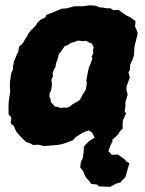

<svg xmlns="http://www.w3.org/2000/svg" viewBox="-20 -541 559 738"><path d="M205.6 15.6 180.4 17.8 148 20.6 129.4 15.4 106.4 16.2 98.8 11.2 79.2 4 68.6 -6.6 54.4 -20.8 41.6 -36.8 32.6 -57.6 21.2 -66 23.4 -89.4 12.8 -101.2 13 -119.6 12.6 -133.6 14.2 -155.2 16.8 -173.6 19.2 -190.2 18.2 -206 18.4 -225.8 22.6 -257.6 29.6 -274V-283.6L34 -305.2L43.4 -328.2L50.6 -343.6L53.8 -362L67.8 -374.8L75.8 -389.2L84.2 -402.2L91.4 -415.6L101 -426.4L116.4 -441.2L122.8 -452.6L136.8 -466L155.2 -474.8L157.4 -483.2L176.2 -490.6L191.6 -496.8L217 -507.6L237.2 -509L264.8 -516.8L299.4 -517L324.8 -520.6L346.8 -519.2L364.4 -512.4L373.8 -512.2L389.6 -509.2L404.6 -509.4L415.4 -502L436 -502.8L452.2 -490.6L467.4 -480.6L482.2 -473.8L501 -459.6L499 -438.8L504 -428.6L509.4 -412.8L503 -387.2L497 -362.2L495.6 -342.2L495 -329.8L490.2 -313.2L480 -291.8L479.2 -272.4L473.8 -263.2L479 -243L466.4 -209L466 -195.8L470.6 -177.6L461.8 -147.6L462.2 -133.2L459.2 -114L464.4 -104.8L452.2 -77.6L451.4 -64.2L451.6 -47.4L441.4 -36.6L434.6 -25.6L418.6 -9.2L404.2 0.6L392 10.4L373.6 9.6L352.6 7L347.2 -4.8L335.2 -29.4L322.2 -39.8L311 -36.4L293.8 -28.6L271.4 -14.2L259.2 -1.4L233.2 8.4L219.2 12.6ZM211 -125.8 227 -127.8 235.8 -126.6 248.4 -131 257.8 -139.4 267.6 -145.6 275.8 -149.6 286.6 -156.8 293 -168.2 297.4 -177 306.6 -191 310.4 -199.2 313.8 -223.2 311.6 -231.4 314.4 -245.2 317 -260.4 319.4 -270.8 322 -282.6 326.8 -292.2 330.4 -303.6 335.4 -315.4 332 -321.6 338.6 -337.6 337 -348.4 340 -358.4 333.4 -373.2 320.2 -378.8 310.6 -384.2 297.4 -382.8 280.4 -385.2 265.8 -379.6 252.6 -376 240.8 -368.2 228.6 -363.2 221 -353 214.8 -342.8 206.6 -334.4 202.4 -316.8 198.2 -305.8 195 -295 193.2 -283.6 188.6 -275.8 182.2 -260.8 183.6 -247.8 177.4 -234.6 179.8 -219.6 178.6 -205.8 176.8 -195.4 170 -180.4 170.2 -167.8 174.2 -161 175.2 -152 177.4 -146.4 186.8 -136.4 190.6 -131.8 204.4 -129.6ZM359.4 175.4 353.4 168.4 329.8 165.8 326.8 159.2 311.6 142.8 304.8 131 300.8 118.4 288.4 102.6 290.8 82.2 297.6 67.8 301 46.8 303 21.6 321.8 1.8 340.6 -9.8 372.4 -21 391.8 -25.4 412.6 -17.6 414.2 -13.8 411.4 -6 412.6 2 404.8 17.2 396.4 39.6 409.8 54.2 432.2 52.8 456 68.8 465.2 79.2 477.2 86.4 470.4 110.4 462.2 139.4 449.8 152 443.8 159.8 425.4 165.2 403.6 177.2Z"/></svg>

Font: Winky Rough
Style: Italic
Weight: 400
Italic angle: -8.97852°
Designer: Simon Atzbach
Foundry: typofactur
Version: Version 1.206